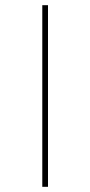

<svg xmlns="http://www.w3.org/2000/svg" viewBox="-20 -720 348 740"><path d="M143 -700H154H165V0H143Z"/></svg>

Font: Easer Grotesk Variable
Style: Regular
Weight: 400
Designer: Boardeaser, Bonnie Shaver-Troup, Thomas Jockin
Foundry: Lexend
Version: Version 1.001;Glyphs 3.1.2 (3151)